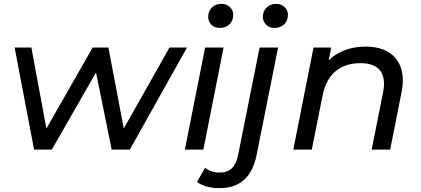

<svg xmlns="http://www.w3.org/2000/svg" viewBox="-20 -777 2185 997"><path d="M157 0 56 -530H143L232 -50H187L461 -530H543L634 -50H589L860 -530H951L654 0H560L471 -438H500L249 0Z M940 0 1045 -530H1141L1036 0ZM1121 -632Q1094 -632 1077.5 -649Q1061 -666 1061 -690Q1061 -718 1080 -737.5Q1099 -757 1130 -757Q1156 -757 1173.5 -740.5Q1191 -724 1191 -701Q1191 -670 1172 -651Q1153 -632 1121 -632Z M1120 200Q1084 200 1054.5 192Q1025 184 1003 168L1045 94Q1075 119 1121 119Q1161 119 1184 96.5Q1207 74 1217 25L1328 -530H1424L1313 25Q1279 200 1120 200ZM1405 -632Q1378 -632 1361.5 -649Q1345 -666 1345 -690Q1345 -718 1364 -737.5Q1383 -757 1414 -757Q1440 -757 1457.5 -740.5Q1475 -724 1475 -701Q1475 -670 1456 -651Q1437 -632 1405 -632Z M1879 -535Q1949 -535 1996 -507Q2043 -479 2061.5 -425.5Q2080 -372 2065 -297L2006 0H1910L1969 -297Q1984 -369 1955 -409Q1926 -449 1851 -449Q1774 -449 1723 -407.5Q1672 -366 1655 -280L1599 0H1503L1608 -530H1700L1670 -378L1652 -419Q1690 -479 1748.5 -507Q1807 -535 1879 -535Z"/></svg>

Font: MOST Montserrat Medium
Style: Italic
Weight: 500
Italic angle: -11.3°
Designer: Julieta Ulanovsky
Foundry: Julieta Ulanovsky
Version: Version 8.000;March 11, 2024;FontCreator 15.0.0.2926 64-bit